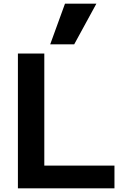

<svg xmlns="http://www.w3.org/2000/svg" viewBox="-20 -1020 673 1040"><path d="M77 0V-730H220V-123H600V0ZM382 -780H252L332 -1000H502Z"/></svg>

Font: M PLUS 2
Style: Bold
Weight: 700
Designer: Coji Morishita
Foundry: UNDERFOREST DESIGN
Version: Version 1.001